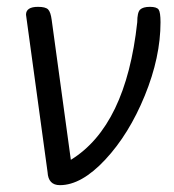

<svg xmlns="http://www.w3.org/2000/svg" viewBox="-20 -527 509 561"><path d="M449 -462Q449 -360 403 -247.5Q357 -135 287.5 -60.5Q218 14 155 14Q121 14 119 -24L56 -484Q56 -507 91 -507Q113 -507 120.5 -499.5Q128 -492 131 -469L187 -60Q348 -159 381 -462Q381 -491 389.5 -499Q398 -507 418 -507Q438 -507 443.5 -499Q449 -491 449 -462Z"/></svg>

Font: Kite One
Style: Regular
Weight: 400
Designer: Eduardo Rodriguez Tunni
Foundry: Eduardo Rodriguez Tunni
Version: Version 1.001